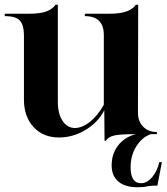

<svg xmlns="http://www.w3.org/2000/svg" viewBox="-33 -566 703 810"><path d="M408 28 407 -101Q381 -50 328 -18Q275 14 216 14Q149 14 108.5 -30Q68 -74 68 -146V-418Q68 -459 51.5 -478.5Q35 -498 -13 -498V-508H88Q139 -508 166 -519Q191 -530 201 -546H211V-136Q211 -86 231 -56Q251 -26 283 -26Q314 -26 347 -52.5Q380 -79 405 -124V-418Q405 -498 325 -498V-508H426Q477 -508 504 -519Q530 -530 540 -546H550L549 -90Q549 -54 571 -31.5Q593 -9 629 -9V0H603Q566 13 542 51.5Q518 90 518 139Q518 207 562 207Q587 207 608.5 182Q630 157 639 118H650L631 217Q604 217 588 220Q573 224 547 224Q495 224 466.5 200Q438 176 438 132Q438 83 465 48Q492 13 539 0H530Q479 0 451 5Q424 11 413 28Z"/></svg>

Font: Gloock
Style: Regular
Weight: 400
Designer: Duarte Pinto
Foundry: Duarte Pinto
Version: Version 1.000